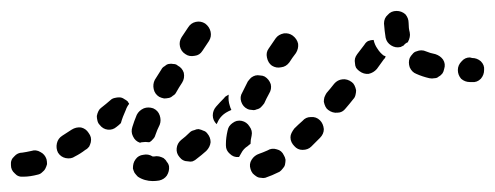

<svg xmlns="http://www.w3.org/2000/svg" viewBox="-33 -299 905 351"><path d="M246 32Q252 32 258 31Q267 29 272 22Q277 14 276 5Q275 0 272 -3Q270 -7 266 -10Q262 -12 258 -13Q253 -14 249 -13Q247 -13 246 -13Q246 -13 246 -13Q238 -18 229 -16Q220 -15 215 -8Q212 -4 211 0Q210 4 210 9Q211 13 213 17Q216 21 219 24Q225 28 232 30Q239 32 246 32ZM484 9Q487 6 488 2Q489 -3 489 -7Q488 -12 486 -15Q482 -24 473 -26Q464 -29 456 -24Q447 -20 441 -18Q432 -15 427 -7Q422 1 425 10Q426 14 429 18Q432 21 435 23Q439 26 444 26Q448 27 452 26Q464 22 478 15Q481 13 484 9ZM44 16Q48 13 50 9Q52 5 53 1Q53 -4 52 -8Q49 -17 41 -21Q33 -26 24 -23Q15 -21 8 -20Q-1 -20 -7 -13Q-14 -7 -13 3Q-13 12 -6 18Q0 25 10 24Q22 24 37 20Q41 19 44 16ZM352 -39Q352 -48 346 -55Q343 -59 339 -60Q335 -62 330 -63Q326 -63 322 -61Q317 -60 314 -57Q306 -49 298 -43Q291 -37 290 -28Q289 -19 295 -12Q298 -8 302 -6Q306 -4 311 -4Q315 -3 319 -4Q324 -6 327 -9Q335 -15 344 -23Q351 -30 352 -39ZM130 -31Q132 -35 133 -39Q134 -44 133 -48Q132 -52 129 -56Q124 -64 115 -66Q106 -67 98 -62Q89 -56 81 -51Q73 -46 71 -37Q69 -28 73 -20Q78 -12 87 -10Q97 -8 104 -13Q114 -18 123 -25Q127 -27 130 -31ZM387 -18Q380 -24 380 -33Q380 -35 380 -36Q380 -47 383 -60Q384 -65 386 -68Q389 -72 392 -74Q396 -77 400 -78Q405 -79 409 -78Q418 -76 423 -68Q429 -60 427 -51Q425 -43 425 -36Q422 -34 420 -32Q412 -27 408 -19Q406 -15 404 -12Q404 -12 404 -12Q403 -12 403 -12Q394 -11 387 -18ZM559 -63Q558 -73 552 -79Q545 -86 535 -85Q526 -85 520 -78Q512 -71 505 -64Q502 -60 500 -56Q498 -52 498 -48Q498 -43 500 -39Q502 -35 505 -32Q511 -25 520 -25Q530 -25 536 -31Q544 -39 552 -47Q559 -54 559 -63ZM210 -50Q206 -58 209 -67Q212 -77 217 -89Q221 -97 230 -101Q238 -104 247 -101Q256 -97 259 -88Q262 -79 259 -71Q254 -61 251 -52Q250 -48 247 -45Q244 -41 240 -39Q240 -39 239 -39Q239 -39 239 -39Q233 -40 227 -39Q225 -39 223 -38Q223 -38 223 -38Q223 -38 223 -38Q214 -41 210 -50ZM203 -109Q203 -110 202 -111Q201 -112 201 -113Q198 -116 194 -118Q190 -121 185 -121Q181 -121 177 -120Q172 -119 169 -116Q161 -109 152 -102Q149 -100 147 -96Q145 -92 144 -87Q144 -83 145 -79Q146 -74 149 -71Q155 -63 164 -62Q173 -61 180 -67Q184 -70 187 -73Q187 -73 188 -74Q191 -85 197 -98Q199 -104 203 -109ZM377 -120Q378 -122 380 -123Q383 -125 385 -126Q385 -125 385 -125Q384 -115 387 -106Q388 -102 390 -98Q385 -96 380 -93Q372 -88 367 -80Q365 -76 363 -72Q356 -79 356 -88Q356 -97 362 -104Q369 -112 377 -120ZM617 -126Q618 -130 618 -134Q617 -139 615 -143Q613 -147 610 -149Q602 -155 593 -154Q584 -153 578 -146Q571 -137 564 -129Q562 -126 560 -121Q559 -117 559 -113Q560 -108 562 -104Q564 -100 567 -98Q575 -92 584 -93Q593 -93 599 -101Q606 -109 613 -118Q616 -121 617 -126ZM408 -113Q411 -104 419 -100Q423 -98 428 -98Q432 -97 436 -99Q441 -100 444 -103Q447 -106 450 -110Q454 -119 459 -128Q464 -136 462 -145Q459 -154 451 -159Q447 -161 443 -161Q438 -162 434 -161Q430 -160 426 -157Q423 -154 420 -150Q415 -140 410 -130Q405 -122 408 -113ZM248 -136Q250 -127 258 -122Q262 -120 267 -119Q271 -119 276 -120Q280 -121 283 -124Q287 -126 289 -130Q294 -139 300 -148Q305 -156 303 -166Q300 -175 292 -179Q289 -182 284 -182Q280 -183 275 -182Q271 -181 268 -178Q264 -176 262 -172Q256 -162 250 -153Q246 -145 248 -136ZM846 -155Q852 -162 852 -171Q853 -180 846 -187Q839 -193 830 -193L826 -194Q817 -194 811 -187Q804 -180 804 -171Q804 -162 810 -155Q817 -149 826 -149H830Q839 -148 846 -155ZM761 -156Q766 -156 769 -159Q773 -161 776 -165Q778 -168 779 -173Q782 -182 777 -190Q772 -197 763 -200Q753 -202 746 -205Q742 -207 737 -207Q733 -207 728 -205Q724 -204 721 -200Q718 -197 716 -193Q713 -185 716 -176Q720 -167 728 -164Q739 -159 752 -156Q757 -155 761 -156ZM671 -193Q671 -194 672 -196Q671 -197 669 -197Q662 -202 657 -210Q652 -217 650 -226Q650 -226 650 -226Q645 -226 640 -224Q636 -222 633 -217L620 -200Q617 -196 616 -192Q615 -188 616 -183Q616 -179 618 -175Q621 -171 624 -169Q632 -163 641 -164Q650 -166 656 -173L669 -191Q670 -192 671 -193ZM455 -194Q457 -184 464 -179Q472 -174 481 -176Q490 -177 496 -185Q501 -193 508 -202Q513 -210 512 -219Q510 -228 502 -234Q495 -239 486 -238Q476 -236 471 -229Q464 -219 458 -210Q453 -203 455 -194ZM296 -214Q298 -205 306 -200Q313 -195 323 -197Q332 -198 337 -206L349 -224Q354 -232 352 -241Q350 -250 342 -256Q334 -261 325 -259Q316 -257 311 -249L299 -231Q294 -223 296 -214ZM682 -216Q674 -221 672 -230Q670 -242 669 -256Q669 -266 676 -272Q682 -279 692 -279Q701 -279 708 -273Q714 -266 714 -257Q714 -247 716 -240Q717 -235 716 -231Q715 -226 713 -223Q713 -223 713 -223Q713 -222 713 -222Q708 -220 705 -216Q704 -215 703 -215Q702 -214 701 -214Q700 -213 699 -213Q690 -211 682 -216Z"/></svg>

Font: FRB American Cursive Dashed Extrabold
Style: Bold Italic
Weight: 800
Italic angle: -25°
Version: Version 2.0;Modular Font Editor K font №1